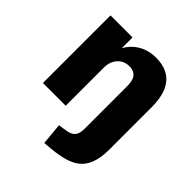

<svg xmlns="http://www.w3.org/2000/svg" viewBox="-179 -579 894 894"><g transform="rotate(45 268.0 -131.5)"><path d="M252 193 242 86 284 80Q311 76 324.5 61.5Q338 47 338 13V-264Q338 -293 331.5 -309Q325 -325 311.5 -332.5Q298 -340 280 -340Q256 -340 238.5 -329Q221 -318 210.5 -298.5Q200 -279 200 -252V0H50V-445H195V-359H188Q207 -404 246.5 -430Q286 -456 339 -456Q389 -456 422 -436Q455 -416 471.5 -376.5Q488 -337 488 -277V0Q488 47 477.5 81Q467 115 445 137.5Q423 160 385 172.5Q347 185 290 190Z"/></g></svg>

Font: Nunito Sans 12pt ExtraLight
Style: Weight 830 Width 84 Optical size 12.0 YTLC 445
Weight: 830
Width: 4
Designer: Vernon Adams
Foundry: Vernon Adams
Version: Version 3.101;gftools[0.9.27]